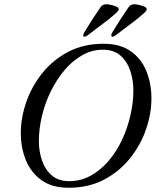

<svg xmlns="http://www.w3.org/2000/svg" viewBox="-20 -870 734 904"><path d="M303 14Q225 14 175.5 -21.5Q126 -57 102 -115.5Q78 -174 78 -243Q78 -315 103.5 -389Q129 -463 179 -525.5Q229 -588 301.5 -626Q374 -664 468 -664Q546 -664 596 -628.5Q646 -593 669.5 -534.5Q693 -476 693 -407Q693 -335 667.5 -261Q642 -187 592 -124.5Q542 -62 469.5 -24Q397 14 303 14ZM306 -17Q360 -17 406.5 -42.5Q453 -68 490.5 -111.5Q528 -155 554 -210.5Q580 -266 594 -326.5Q608 -387 608 -445Q608 -492 593.5 -536Q579 -580 547.5 -608Q516 -636 465 -636Q413 -636 367 -610Q321 -584 284 -540Q247 -496 219.5 -440.5Q192 -385 177.5 -324Q163 -263 163 -205Q163 -158 177.5 -115Q192 -72 223.5 -44.5Q255 -17 306 -17ZM510 -697Q504 -697 504 -703Q504 -710 509 -718Q527 -748 546.5 -778Q566 -808 586 -837Q595 -850 613 -850Q620 -850 634 -847Q648 -844 659.5 -839Q671 -834 671 -827Q671 -820 658 -808Q629 -782 593 -755.5Q557 -729 528 -706Q521 -701 516.5 -699Q512 -697 510 -697ZM378 -697Q372 -697 372 -703Q372 -710 377 -718Q395 -748 414.5 -778Q434 -808 454 -837Q463 -850 481 -850Q488 -850 502 -847Q516 -844 527.5 -839Q539 -834 539 -827Q539 -820 526 -808Q497 -782 461 -755.5Q425 -729 396 -706Q389 -701 384.5 -699Q380 -697 378 -697Z"/></svg>

Font: EB Garamond
Style: Italic
Weight: 400
Italic angle: -17.2°
Designer: Georg Duffner and Octavio Pardo
Foundry: Georg Duffner
Version: Version 1.001